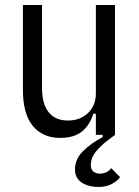

<svg xmlns="http://www.w3.org/2000/svg" viewBox="-20 -536 553 763"><path d="M437 -516V0Q402 25 381 45Q360 65 350.5 82.5Q341 100 341 120Q341 138 351.5 146Q362 154 377 154Q391 154 402.5 148.5Q414 143 422 132L457 168Q447 183 424.5 195Q402 207 373 207Q346 207 324.5 199.5Q303 192 290.5 176.5Q278 161 278 138Q278 96 310 64.5Q342 33 388 9V0H361V-84H351Q336 -37 304.5 -12.5Q273 12 219 12Q150 12 110.5 -35.5Q71 -83 71 -180V-516H147V-185Q147 -124 173 -90.5Q199 -57 251 -57Q282 -57 306.5 -70Q331 -83 346 -107Q361 -131 361 -164V-516Z"/></svg>

Font: IBM Plex Sans Condensed
Style: Regular
Weight: 400
Width: 3
Designer: Mike Abbink, Paul van der Laan, Pieter van Rosmalen
Foundry: Bold Monday
Version: Version 3.201